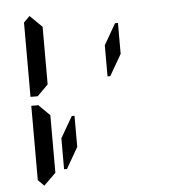

<svg xmlns="http://www.w3.org/2000/svg" viewBox="-58 -992 932 983"><g transform="rotate(-5 408.0 -500.0)"><path d="M315 -407V-247L253 -139H238V-298L301 -407ZM130 -64 99 -95V-477H136L145 -467L192 -421V-218V-139V-125ZM563 -861H578V-702L515 -593H501V-753ZM192 -579 136 -523H99V-905L130 -936L192 -875V-861V-782Z"/></g></svg>

Font: DSEG14 Classic Mini
Style: Regular
Weight: 400
Designer: Keshikan(Twitter:@keshinomi_88pro)
Version: Version 0.46